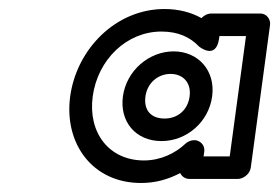

<svg xmlns="http://www.w3.org/2000/svg" viewBox="-20 -885 619 426"><path d="M185.7 -671C196.7 -752.4 260.6 -815 338.2 -815C375.2 -815 401.9 -802.6 421.7 -781.7C421.7 -781.7 459.5 -750.5 466.2 -800L466.8 -805H525.8L489.7 -538H431.7L433.2 -549C435.3 -564.1 422.3 -574 411.6 -574H410.6C403.5 -574 395.9 -570.5 391.2 -566C368.8 -544.8 336.2 -529 299.5 -529C221.7 -529 174.9 -590.8 185.7 -671ZM135.7 -671C121.7 -567.2 184.6 -479 292.8 -479C324.4 -479 352.2 -486.6 379.8 -501C383.1 -494.1 390.3 -488 400 -488H508C518.7 -488 534.3 -497.9 536.4 -513L579.2 -830C580.7 -840.7 572.7 -855 557.6 -855H448.6C443.8 -855 435.6 -853.5 427 -844.8C404.4 -857.5 376.6 -865 345 -865C236.5 -865 149.9 -775.6 135.7 -671ZM252.7 -671C245.2 -615 281 -572 338.3 -572C394.6 -572 443.1 -614.7 450.7 -671C458.5 -728.6 419.6 -771 365.2 -771C310.9 -771 260.5 -728.6 252.7 -671ZM302.7 -671C306.8 -701.4 330.8 -721 358.5 -721C386.2 -721 404.8 -701.4 400.7 -671C396.7 -641.3 374.8 -622 345.1 -622C314.5 -622 298.7 -641 302.7 -671Z"/></svg>

Font: Hussar Techniczny
Style: Bold 
Weight: 700
Foundry: Cannot Into Space Fonts
Version: Version 0.77